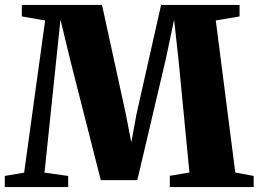

<svg xmlns="http://www.w3.org/2000/svg" viewBox="-26 -763 1055 783"><path d="M72.5 -59 158 -679.5 63 -696V-743H390L487.5 -296L509.5 -182.5L530.5 -297L631 -743H951V-696L854 -679.5L933.5 -59.5L1008.5 -45.5V0H666.5V-46L746.5 -59.5L702.5 -514L684 -682.5L650.5 -523.5L534 -28.5H385L261 -516L220.5 -683L203 -514.5L155.5 -59L252 -45.5V0H-6.5V-45.5Z"/></svg>

Font: Merriweather 72pt Black
Style: Regular
Weight: 900
Version: Version 2.100